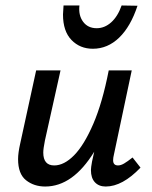

<svg xmlns="http://www.w3.org/2000/svg" viewBox="-20 -675 556 701"><path d="M210 -622Q210 -631 212 -655H270Q266 -619 283.5 -595.5Q301 -572 333 -572Q362 -572 386 -593.5Q410 -615 424 -655L482 -654Q457 -578 415 -537.5Q373 -497 319 -497Q272 -497 241 -529Q210 -561 210 -622ZM493 -63Q427 6 366 6Q341 6 326.5 -9.5Q312 -25 312 -54Q312 -63 316 -85L324 -121Q246 6 145 6Q104 6 75 -17Q46 -40 46 -94Q46 -117 54 -152L112 -418H201L144 -162Q138 -132 138 -118Q138 -71 178 -71Q214 -71 250.5 -108Q287 -145 320.5 -222.5Q354 -300 377 -418H461L396 -111Q393 -99 393 -90Q393 -71 411 -71Q421 -71 433 -78Q445 -85 464 -100Z"/></svg>

Font: Ysabeau Infant Semibold
Style: Italic
Weight: 600
Italic angle: -12°
Designer: Christian Thalmann (Catharsis Fonts)
Version: Version 0.003